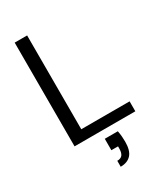

<svg xmlns="http://www.w3.org/2000/svg" viewBox="-228 -792 966 1122"><g transform="rotate(-30 255.5 -231.0)"><path d="M67 0V-700H151V-67H477V0ZM241 238V198Q266 198 276.5 183.5Q287 169 287 141V127H242V50H330Q334 70 335.5 89Q337 108 337 124Q337 184 312 211Q287 238 241 238Z"/></g></svg>

Font: DM Sans 28pt
Style: Regular
Weight: 400
Version: Version 4.004;gftools[0.9.30]